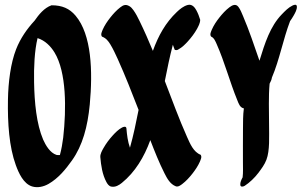

<svg xmlns="http://www.w3.org/2000/svg" viewBox="-20 -766 1288 804"><path d="M124.8 -679.4C93.2 -645.2 65.5 -605.8 47.5 -559.9C24.7 -501.7 14.6 -423 13.3 -348.7C11.5 -250.5 18.3 -150.8 46.2 -74.6C58.4 -41 78.3 3.4 114.3 14.7C137.2 21.8 163 15.8 183.3 4.1C223.9 -19.1 254.9 -56.8 281.5 -94.3C325.9 -156.9 346.9 -234.9 355.9 -328.3C368.9 -468 363.7 -621 296.4 -700.4C270.9 -730.4 240.4 -743.9 195.8 -743.9C164.9 -733 142.6 -705 124.8 -679.4ZM230.8 -116.6C225.9 -116.3 221 -116.5 216.5 -117.3C189.3 -126.3 171.5 -157.3 160.6 -181.5C132.8 -247 124.2 -336 122.7 -421.8C121.5 -484.8 124.4 -553 137.3 -606.4C168 -596.7 192.1 -573.1 208.7 -545.6C258.4 -463.6 258.2 -310.5 244.7 -189.9C241.6 -165.3 237.3 -140.6 230.8 -116.6Z M818.3 -683.2C814.2 -696.9 809.1 -710.4 802.2 -723C796.2 -734 784.8 -750.2 766.1 -745.2C748.3 -740.3 733.5 -728.2 720.4 -715.7C673.5 -671.2 643 -616.7 620.2 -553C602.7 -595.2 584.5 -636.8 564.8 -677.2C557.1 -693.1 549 -709.2 538.6 -723.6C533.9 -730.2 528.4 -736.5 521.3 -740.5C506.3 -749.1 496.1 -744.8 483.6 -735.2C467.7 -723 454 -707.9 441.7 -692.3C429.4 -676.7 418 -659.9 410 -641.7C407 -633.4 400.3 -622.1 406.9 -612.8C424 -606.3 432.7 -595.1 441.7 -580.7C453.7 -561.1 463.4 -540 472.9 -519.1C504.5 -449.1 532.5 -377.4 560.3 -305.8C549.7 -252.3 538.9 -199.4 524.2 -147.5C515 -173.1 511.6 -201.3 509.4 -228.1C508.5 -239 496.8 -235 490.9 -231.9C476 -224 463.2 -211 452 -198.7C437.5 -182.8 424.3 -165.2 413.7 -146.5C407.7 -136 399 -121 400.1 -108.1C403.1 -72.7 408.5 -35.5 425.5 -3.8C429.7 4.1 436 13.3 445.4 15.3C463.5 19.1 479 8.9 490.2 -0.1C545.5 -44.9 583.7 -108.1 609.4 -179.2C627.7 -131.7 646.4 -84.6 668.8 -40.3C679.6 -18.9 692.4 5 716.1 14.1C725.9 17.9 736.2 9.8 743.5 4.3C759.3 -7.7 773 -22.9 785.3 -38.4C797.5 -54 809 -70.8 817 -89C820 -97.3 826.8 -108.7 820.1 -117.9C790 -129.4 775.8 -164.7 763.1 -192.9C729.3 -268.6 700.5 -348 670.2 -426.6C680.4 -478.1 690.8 -529.5 703.9 -578.7C706.6 -571.1 709 -563.5 711.9 -557.3C717.4 -555.1 722.6 -555.8 727.7 -559.5C742.6 -567.4 755.4 -580.4 766.6 -592.7C781.1 -608.6 794.3 -626.2 804.9 -644.9C810.4 -655.8 818.1 -668.1 818.3 -683.2Z M1204.7 -742.7C1187.1 -734.2 1173.3 -719.5 1159.9 -705.7C1111.6 -655.9 1089.3 -586 1066.5 -511.7C1044.5 -575.2 1023.7 -637.8 997.7 -698.8C992.2 -711.7 986.8 -726 978.2 -737.3C967.1 -751.8 952.3 -744.3 940.4 -735.2C924.6 -723.2 910.9 -708 898.6 -692.5C886.3 -677 874.9 -660 867 -641.8C863.9 -633.5 857.2 -622.1 863.9 -612.9C876.6 -607.7 881.9 -593.1 887.3 -581.4C921 -505.3 941.8 -424.2 973.8 -346.1C979.4 -332.5 984.5 -315.4 1001.2 -312.1C997.3 -284.1 997.8 -255.1 997.5 -227C997 -180.4 997.4 -133.9 997.3 -87.3C997.2 -66.3 998.6 -44.1 996 -23.4C990.8 -13.8 985.3 -2 986.3 8.2C987.2 18.6 999 15.7 1004.8 12C1025.2 -1.3 1046 -21.1 1061.3 -41.3C1074.1 -58.2 1088.1 -76.8 1095.6 -96.9C1110.4 -135.9 1106.7 -194.5 1106.7 -244.8C1106.7 -301.9 1103.9 -361.3 1109 -415.7C1113.2 -423.4 1117.6 -432.6 1118.6 -441.2C1150.6 -516.3 1165.2 -600.3 1194.6 -677.4C1200 -684.9 1204.9 -692.6 1209.5 -700.6C1215.4 -711 1224.3 -726.2 1223.1 -739C1222.2 -750 1210.7 -745.6 1204.7 -742.7ZM1067 -108.9C1070.3 -111.1 1073.7 -113.4 1077.1 -115.6C1073.6 -113.4 1070.3 -111.4 1067 -108.9ZM1052.9 -97C1053.3 -97.4 1053.7 -97.9 1054.2 -98.3C1053.7 -97.9 1053.3 -97.4 1052.9 -97Z"/></svg>

Font: Quiapo Free
Style: Regular
Weight: 400
Designer: Aaron Amar
Version: Version 001.002